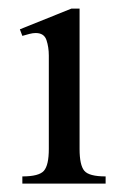

<svg xmlns="http://www.w3.org/2000/svg" viewBox="-20 -437 292 457"><path d="M231.4 0H33.2V-17.1Q72.8 -17.1 84.5 -30.5Q96.2 -43.9 96.2 -82.5V-304.7Q96.2 -324.7 90.6 -341.6Q85 -358.4 64.9 -358.4Q58.1 -358.4 49.8 -356.2Q41.5 -354 33.2 -351.6L27.3 -367.2L149.9 -416.5H169.4V-82.5Q169.4 -43.9 180.7 -30.5Q191.9 -17.1 231.4 -17.1Z"/></svg>

Font: Scheherazade New Rohingya
Style: Regular
Weight: 400
Designer: SIL International
Foundry: SIL International
Version: Version 3.000 ; LngRng